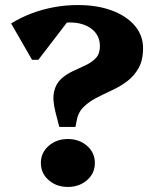

<svg xmlns="http://www.w3.org/2000/svg" viewBox="-20 -726 623 761"><path d="M215 -223 200 -281Q187 -332 194.5 -363.5Q202 -395 222.5 -413.5Q243 -432 269 -444Q295 -456 319.5 -467.5Q344 -479 360 -496Q376 -513 376 -543Q376 -586 343 -611.5Q310 -637 255 -637Q180 -637 143 -567V-665H267L132 -489H107L24 -633Q63 -657 105.5 -673Q148 -689 194 -697.5Q240 -706 289 -706Q365 -706 423 -684.5Q481 -663 514 -624.5Q547 -586 547 -535Q547 -487 529 -455.5Q511 -424 483.5 -403.5Q456 -383 423.5 -368Q391 -353 361 -337.5Q331 -322 309.5 -300Q288 -278 283 -243L279 -223ZM249 15Q204 15 173 -12Q142 -39 142 -80Q142 -121 173 -148Q204 -175 249 -175Q294 -175 325 -148Q356 -121 356 -80Q356 -39 325 -12Q294 15 249 15Z"/></svg>

Font: Platypi Light
Style: Bold
Weight: 700
Version: Version 1.200